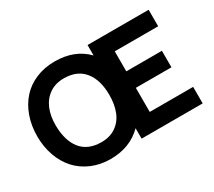

<svg xmlns="http://www.w3.org/2000/svg" viewBox="-142 -1042 1486 1332"><g transform="rotate(-30 601.0 -375.5)"><path d="M1149.9 -617.7H802.2V-457.5H1087.4V-325.2H802.2V-132.3H1149.9V0H660.6V-83.5Q561.5 15.6 405.3 15.6Q323.7 15.6 255.4 -13.7Q187 -43 140.1 -94.5Q93.3 -146 67.4 -218.3Q41.5 -290.5 41.5 -375Q41.5 -460 66.9 -531.7Q92.3 -603.5 138.7 -655.5Q185.1 -707.5 253.7 -736.6Q322.3 -765.6 405.3 -765.6Q564.5 -765.6 660.6 -666.5V-750H1149.9ZM405.3 -117.7Q474.6 -116.7 523.4 -149.9Q572.3 -183.1 595.5 -240.7Q618.7 -298.3 618.7 -375Q618.7 -494.1 564.2 -562.5Q509.8 -630.9 405.3 -632.3Q336.4 -633.3 287.1 -599.9Q237.8 -566.4 213.6 -508.5Q189.5 -450.7 190.4 -375Q191.9 -254.4 245.8 -186.8Q299.8 -119.1 405.3 -117.7Z"/></g></svg>

Font: Manrope3 ExtraBold
Style: Bold
Weight: 800
Width: 4
Designer: Mikhail Sharanda
Foundry: Mikhail Sharanda
Version: Version 3.000;PS 003.000;hotconv 1.0.88;makeotf.lib2.5.64775